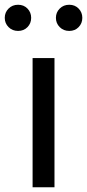

<svg xmlns="http://www.w3.org/2000/svg" viewBox="-45 -787 366 807"><path d="M92 0V-543H184V0ZM31 -657Q7 -657 -9 -673Q-25 -689 -25 -712Q-25 -735 -9 -751Q7 -767 31 -767Q55 -767 70.5 -751Q86 -735 86 -712Q86 -689 70.5 -673Q55 -657 31 -657ZM246 -657Q222 -657 206 -673Q190 -689 190 -712Q190 -735 206 -751Q222 -767 246 -767Q270 -767 285.5 -751Q301 -735 301 -712Q301 -689 285.5 -673Q270 -657 246 -657Z"/></svg>

Font: Noto Sans HK
Style: Regular
Weight: 400
Designer: Ryoko NISHIZUKA 西塚涼子 (kana, bopomofo & ideographs); Paul D. Hunt (Latin, Greek & Cyrillic); Sandoll Communications 산돌커뮤니
Foundry: Adobe
Version: Version 2.004-H2;hotconv 1.0.118;makeotfexe 2.5.65603